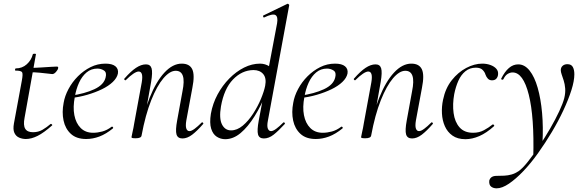

<svg xmlns="http://www.w3.org/2000/svg" viewBox="-20 -746 3189 1047"><path d="M121 12Q102 12 84.5 4.5Q67 -3 58.5 -21.5Q50 -40 56 -73L99 -306Q106 -343 100.5 -352Q95 -361 65 -361Q61 -361 62 -367Q63 -373 66 -373Q101 -373 126 -395.5Q151 -418 159 -450Q160 -453 168.5 -453Q177 -453 176 -450L114 -104Q106 -63 117.5 -44Q129 -25 160 -25Q189 -25 212 -38.5Q235 -52 256 -70Q258 -72 262.5 -68Q267 -64 264 -62Q219 -22 185 -5Q151 12 121 12ZM265 -342Q263 -342 243 -344.5Q223 -347 196.5 -349.5Q170 -352 145 -352L147 -376Q173 -376 203 -378Q233 -380 258 -381.5Q283 -383 290 -383Q295 -383 296.5 -380.5Q298 -378 297 -374Q296 -366 285.5 -354Q275 -342 265 -342Z M450 12Q397 12 366.5 -16Q336 -44 326.5 -89Q317 -134 327 -185Q333 -222 353.5 -260.5Q374 -299 405 -330Q436 -361 474 -380Q512 -399 555 -399Q592 -399 609.5 -384.5Q627 -370 623 -345Q618 -321 595 -299Q572 -277 536 -259.5Q500 -242 455.5 -229Q411 -216 363 -211L365 -224Q442 -235 494.5 -259.5Q547 -284 556 -324Q563 -351 547 -361.5Q531 -372 511 -372Q477 -372 452 -351Q427 -330 411 -295Q395 -260 388 -218Q377 -162 385.5 -118Q394 -74 420 -48Q446 -22 488 -22Q512 -22 538 -29Q564 -36 589 -55Q592 -57 595.5 -53Q599 -49 596 -46Q558 -15 522 -1.5Q486 12 450 12Z M975 9Q949 9 942.5 -13Q936 -35 946 -89L975 -248Q998 -360 938 -360Q906 -360 871 -319Q836 -278 804.5 -199Q773 -120 752 -7L740 -8Q761 -125 796 -213Q831 -301 876.5 -350Q922 -399 971 -399Q1014 -399 1028.5 -368Q1043 -337 1029 -267L996 -89Q991 -59 996 -45Q1001 -31 1013 -31Q1024 -31 1041 -43.5Q1058 -56 1079 -77Q1082 -81 1086.5 -77Q1091 -73 1087 -69Q1055 -32 1028 -11.5Q1001 9 975 9ZM720 8Q706 8 701.5 6.5Q697 5 697 2Q697 -2 702.5 -25Q708 -48 712 -74L753 -297Q763 -356 736 -356Q725 -356 707 -344Q689 -332 667 -310Q664 -306 659.5 -310.5Q655 -315 659 -318Q693 -357 721.5 -376Q750 -395 776 -395Q800 -395 806.5 -373.5Q813 -352 804 -299L752 -7Q750 8 720 8Z M1208 13Q1183 13 1162 -0.5Q1141 -14 1131.5 -44.5Q1122 -75 1130 -126Q1140 -182 1166.5 -231Q1193 -280 1230.5 -318Q1268 -356 1311 -377.5Q1354 -399 1398 -399Q1426 -399 1450 -383.5Q1474 -368 1477 -332L1435 -246Q1405 -171 1368.5 -112.5Q1332 -54 1292 -20.5Q1252 13 1208 13ZM1240 -35Q1273 -35 1304 -61Q1335 -87 1360.5 -126.5Q1386 -166 1403 -207Q1420 -248 1426 -278Q1434 -320 1415.5 -342Q1397 -364 1362 -364Q1299 -363 1250.5 -312.5Q1202 -262 1185 -166Q1174 -100 1190.5 -67.5Q1207 -35 1240 -35ZM1419 9Q1393 9 1387 -13Q1381 -35 1391 -89L1491 -619Q1497 -655 1482 -664Q1467 -673 1421 -651Q1417 -649 1415 -655Q1413 -661 1417 -662L1547 -725Q1550 -727 1554 -723Q1558 -719 1557 -717L1441 -89Q1435 -59 1440.5 -45Q1446 -31 1458 -31Q1469 -31 1486 -43.5Q1503 -56 1524 -77Q1527 -81 1531.5 -77Q1536 -73 1532 -69Q1498 -32 1472 -11.5Q1446 9 1419 9Z M1702 12Q1649 12 1618.5 -16Q1588 -44 1578.5 -89Q1569 -134 1579 -185Q1585 -222 1605.5 -260.5Q1626 -299 1657 -330Q1688 -361 1726 -380Q1764 -399 1807 -399Q1844 -399 1861.5 -384.5Q1879 -370 1875 -345Q1870 -321 1847 -299Q1824 -277 1788 -259.5Q1752 -242 1707.5 -229Q1663 -216 1615 -211L1617 -224Q1694 -235 1746.5 -259.5Q1799 -284 1808 -324Q1815 -351 1799 -361.5Q1783 -372 1763 -372Q1729 -372 1704 -351Q1679 -330 1663 -295Q1647 -260 1640 -218Q1629 -162 1637.5 -118Q1646 -74 1672 -48Q1698 -22 1740 -22Q1764 -22 1790 -29Q1816 -36 1841 -55Q1844 -57 1847.5 -53Q1851 -49 1848 -46Q1810 -15 1774 -1.5Q1738 12 1702 12Z M2227 9Q2201 9 2194.5 -13Q2188 -35 2198 -89L2227 -248Q2250 -360 2190 -360Q2158 -360 2123 -319Q2088 -278 2056.5 -199Q2025 -120 2004 -7L1992 -8Q2013 -125 2048 -213Q2083 -301 2128.5 -350Q2174 -399 2223 -399Q2266 -399 2280.5 -368Q2295 -337 2281 -267L2248 -89Q2243 -59 2248 -45Q2253 -31 2265 -31Q2276 -31 2293 -43.5Q2310 -56 2331 -77Q2334 -81 2338.5 -77Q2343 -73 2339 -69Q2307 -32 2280 -11.5Q2253 9 2227 9ZM1972 8Q1958 8 1953.5 6.5Q1949 5 1949 2Q1949 -2 1954.5 -25Q1960 -48 1964 -74L2005 -297Q2015 -356 1988 -356Q1977 -356 1959 -344Q1941 -332 1919 -310Q1916 -306 1911.5 -310.5Q1907 -315 1911 -318Q1945 -357 1973.5 -376Q2002 -395 2028 -395Q2052 -395 2058.5 -373.5Q2065 -352 2056 -299L2004 -7Q2002 8 1972 8Z M2518 13Q2475 13 2447.5 -6.5Q2420 -26 2406 -57.5Q2392 -89 2390 -127Q2388 -165 2396 -202Q2409 -265 2443.5 -308.5Q2478 -352 2522.5 -375.5Q2567 -399 2610 -399Q2634 -399 2654.5 -391.5Q2675 -384 2686.5 -371Q2698 -358 2696 -340Q2695 -327 2687 -317.5Q2679 -308 2663 -308Q2649 -308 2640.5 -317Q2632 -326 2627 -340Q2624 -352 2612 -364.5Q2600 -377 2575 -377Q2542 -377 2518 -357.5Q2494 -338 2479.5 -305.5Q2465 -273 2457 -233Q2447 -178 2453.5 -129.5Q2460 -81 2486 -51.5Q2512 -22 2560 -22Q2593 -22 2619 -36Q2645 -50 2666 -67Q2669 -69 2673 -65Q2677 -61 2674 -58Q2633 -21 2594 -4Q2555 13 2518 13Z M2688 281Q2670 281 2658 271.5Q2646 262 2648 239Q2655 213 2688 213Q2709 213 2729.5 212Q2750 211 2769.5 205.5Q2789 200 2807 188Q2829 173 2858 136.5Q2887 100 2919 52.5Q2951 5 2980 -45Q3009 -95 3029.5 -139Q3050 -183 3057 -211Q3064 -240 3062 -264Q3060 -288 3054 -306.5Q3048 -325 3043 -339.5Q3038 -354 3038 -363Q3038 -378 3048 -387Q3058 -396 3074 -396Q3095 -396 3103.5 -381Q3112 -366 3112 -341Q3112 -305 3096 -254.5Q3080 -204 3052.5 -145Q3025 -86 2989.5 -26.5Q2954 33 2914.5 88.5Q2875 144 2834 187Q2793 230 2755.5 255.5Q2718 281 2688 281ZM2888 113Q2894 -108 2863.5 -229.5Q2833 -351 2775 -351Q2762 -351 2748.5 -343Q2735 -335 2725 -314Q2723 -310 2717.5 -311.5Q2712 -313 2713 -317Q2732 -355 2755 -375Q2778 -395 2806 -395Q2841 -395 2868 -361Q2895 -327 2912 -267.5Q2929 -208 2936 -130.5Q2943 -53 2938 35Z"/></svg>

Font: Cormorant
Style: Italic
Weight: 400
Italic angle: -10°
Designer: Christian Thalmann (Catharsis Fonts)
Foundry: Catharsis Fonts
Version: Version 4.000